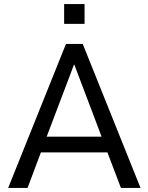

<svg xmlns="http://www.w3.org/2000/svg" viewBox="-20 -920 727 940"><path d="M20 0 303 -705H385L668 0H572L496 -200L537 -174H150L190 -200L115 0ZM342 -603 201 -231 181 -251H505L485 -231L344 -603ZM294 -803V-900H394V-803Z"/></svg>

Font: Nunito Sans 10pt SemiCondensed Medium
Style: Regular
Weight: 500
Width: 4
Designer: Vernon Adams
Foundry: Vernon Adams
Version: Version 3.101;gftools[0.9.27]